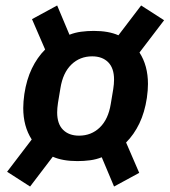

<svg xmlns="http://www.w3.org/2000/svg" viewBox="-20 -700 620 702"><path d="M263 -111Q209 -111 173 -127L90 -18L6 -72L96 -190Q65 -238 65 -305Q65 -316 66 -329Q67 -342 69 -356Q77 -409 96.5 -449.5Q116 -490 145 -519L97 -630L189 -680L234 -573Q254 -581 276.5 -584Q299 -587 323 -587Q377 -587 413 -571L496 -680L580 -626L490 -508Q521 -460 521 -393Q521 -382 520 -369Q519 -356 517 -342Q509 -289 489.5 -248.5Q470 -208 441 -179L489 -68L397 -18L352 -125Q332 -117 309.5 -114Q287 -111 263 -111ZM269 -204Q314 -204 345 -234Q376 -264 385 -320L394 -374Q397 -393 397 -409Q397 -451 375.5 -472.5Q354 -494 317 -494Q272 -494 241 -464Q210 -434 201 -378L192 -324Q189 -304 189 -289Q189 -247 210.5 -225.5Q232 -204 269 -204Z"/></svg>

Font: IBM Plex Sans Cond SmBld
Style: Italic
Weight: 600
Width: 3
Italic angle: -11°
Designer: Mike Abbink, Paul van der Laan, Pieter van Rosmalen
Foundry: Bold Monday
Version: Version 1.3